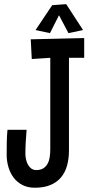

<svg xmlns="http://www.w3.org/2000/svg" viewBox="-20 -881 434 912"><path d="M379.9 -606.4H307.6V-167Q307.6 -126.5 298.3 -93.8Q289.1 -61 269.3 -37.8Q249.5 -14.6 219 -2Q188.5 10.7 145.5 10.7Q111.8 10.7 86.7 -2.2Q61.5 -15.1 44.9 -37.1Q28.3 -59.1 20 -87.4Q11.7 -115.7 11.7 -146.5Q11.7 -175.8 12.2 -205.6Q12.7 -235.4 15.6 -264.6H106.4Q104 -235.8 102.3 -207.5Q100.6 -179.2 100.6 -150.4Q100.6 -138.7 103.3 -125.2Q106 -111.8 112.1 -100.1Q118.2 -88.4 128.2 -80.8Q138.2 -73.2 152.3 -73.2Q173.3 -73.2 186.3 -81.8Q199.2 -90.3 206.5 -104.2Q213.9 -118.2 216.3 -135.7Q218.8 -153.3 218.8 -170.9V-606.4L130.9 -600.6L126 -694.3L379.9 -700.2ZM374.5 -738.3 305.2 -723.6 260.3 -808.6 217.3 -723.6 148.9 -738.3 228 -856.4 294.4 -861.3Z"/></svg>

Font: Maiden Orange
Style: Regular
Weight: 400
Designer: Astigmatic (AOETI)
Foundry: Astigmatic (AOETI)
Version: Version 1.001